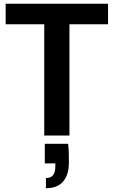

<svg xmlns="http://www.w3.org/2000/svg" viewBox="-20 -720 604 1020"><path d="M215 0V-591H10V-700H554V-591H349V0ZM224 280V226Q250 226 262 210.5Q274 195 274 163V148H218V44H342Q345 71 345.5 96Q346 121 346 144Q346 208 315.5 244Q285 280 224 280Z"/></svg>

Font: DM Sans 36pt
Style: Bold
Weight: 700
Version: Version 4.004;gftools[0.9.30]